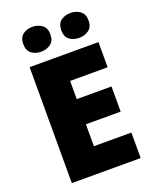

<svg xmlns="http://www.w3.org/2000/svg" viewBox="-168 -1020 885 1111"><g transform="rotate(-20 274.5 -464.0)"><path d="M501 0H77V-714H501V-559H270V-447H484V-292H270V-157H501ZM88 -851Q88 -891 112 -909.5Q136 -928 171 -928Q205 -928 230 -909.5Q255 -891 255 -851Q255 -812 230 -793.5Q205 -775 171 -775Q136 -775 112 -793.5Q88 -812 88 -851ZM322 -851Q322 -891 346 -909.5Q370 -928 406 -928Q440 -928 465 -909.5Q490 -891 490 -851Q490 -812 465 -793.5Q440 -775 406 -775Q370 -775 346 -793.5Q322 -812 322 -851Z"/></g></svg>

Font: Noto Sans Armenian Black
Style: Regular
Weight: 900
Version: Version 2.007